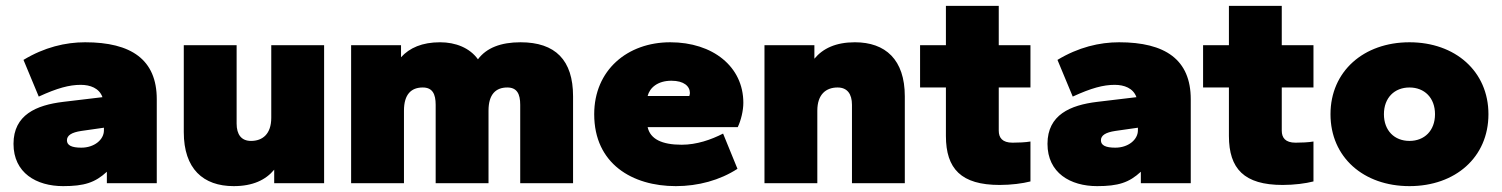

<svg xmlns="http://www.w3.org/2000/svg" viewBox="-20 -624 5116 654"><path d="M195 10C267 10 304 -2 344 -39V0H514V-286C514 -421 427 -480 270 -480C203 -480 131 -463 60 -420L112 -295C175 -324 216 -335 255 -335C287 -335 318 -324 329 -293L195 -277C104 -266 26 -233 26 -134C26 -35 104 10 195 10ZM257 -121C224 -121 208 -129 208 -146C208 -163 224 -173 257 -178L334 -189V-180C334 -148 301 -121 257 -121Z M776 10C841 10 885 -11 914 -46V0H1084V-470H904V-223C904 -167 874 -144 835 -144C802 -144 786 -166 786 -203V-470H606V-174C606 -49 672 10 776 10Z M1932 0V-296C1932 -419 1872 -480 1753 -480C1686 -480 1637 -461 1608 -422C1580 -461 1532 -480 1479 -480C1418 -480 1375 -461 1346 -429V-470H1176V0H1356V-247C1356 -303 1381 -326 1420 -326C1453 -326 1464 -304 1464 -267V0H1644V-247C1644 -303 1669 -326 1708 -326C1741 -326 1752 -304 1752 -267V0Z M2282 10C2358 10 2432 -10 2492 -49L2443 -169C2402 -148 2353 -131 2302 -131C2235 -131 2195 -150 2186 -191H2493C2504 -214 2512 -247 2512 -274C2512 -397 2408 -480 2263 -480C2117 -480 2004 -385 2004 -235C2004 -66 2134 10 2282 10ZM2267 -349C2310 -349 2330 -330 2330 -307C2330 -304 2329 -301 2328 -297H2186C2193 -325 2220 -349 2267 -349Z M3062 0V-296C3062 -421 2996 -480 2892 -480C2827 -480 2783 -459 2754 -424V-470H2584V0H2764V-247C2764 -303 2794 -326 2833 -326C2866 -326 2882 -304 2882 -267V0Z M3385 6C3424 6 3463 1 3490 -6V-142C3474 -139 3446 -138 3429 -138C3394 -138 3382 -155 3382 -179V-326H3490V-470H3382V-604H3202V-470H3114V-326H3202V-161C3202 -49 3254 6 3385 6Z M3717 10C3789 10 3826 -2 3866 -39V0H4036V-286C4036 -421 3949 -480 3792 -480C3725 -480 3653 -463 3582 -420L3634 -295C3697 -324 3738 -335 3777 -335C3809 -335 3840 -324 3851 -293L3717 -277C3626 -266 3548 -233 3548 -134C3548 -35 3626 10 3717 10ZM3779 -121C3746 -121 3730 -129 3730 -146C3730 -163 3746 -173 3779 -178L3856 -189V-180C3856 -148 3823 -121 3779 -121Z M4349 6C4388 6 4427 1 4454 -6V-142C4438 -139 4410 -138 4393 -138C4358 -138 4346 -155 4346 -179V-326H4454V-470H4346V-604H4166V-470H4078V-326H4166V-161C4166 -49 4218 6 4349 6Z M4781 10C4937 10 5050 -88 5050 -235C5050 -381 4937 -480 4781 -480C4625 -480 4512 -381 4512 -235C4512 -88 4625 10 4781 10ZM4781 -144C4730 -144 4694 -179 4694 -235C4694 -291 4730 -326 4781 -326C4832 -326 4868 -291 4868 -235C4868 -179 4832 -144 4781 -144Z"/></svg>

Font: Gantari Black
Style: Regular
Weight: 900
Designer: Anugrah Pasau
Foundry: Lafontype
Version: Version 1.000